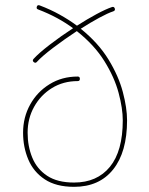

<svg xmlns="http://www.w3.org/2000/svg" viewBox="-20 -722 577 743"><path d="M266.6 1Q196.8 1 153.1 -28.1Q109.4 -57.1 89.4 -105Q69.3 -152.8 69.3 -208.5Q69.3 -268.1 96.7 -317.4Q124 -366.7 171.9 -396.2Q219.7 -425.8 280.8 -425.8Q289.1 -425.8 289.1 -417Q289.1 -408.2 280.8 -408.2Q224.6 -408.2 180.9 -381.1Q137.2 -354 112.1 -308.8Q86.9 -263.7 86.9 -208.5Q86.9 -155.8 105 -111.8Q123 -67.9 162.6 -41.7Q202.1 -15.6 266.6 -15.6Q355.5 -15.6 405.3 -76.4Q455.1 -137.2 455.1 -256.3Q455.1 -302.2 439 -362.5Q422.9 -422.9 384 -485.4Q345.2 -547.9 277.3 -601.6Q229 -569.8 185.5 -536.9Q142.1 -503.9 122.6 -482.4Q117.2 -476.1 110.4 -481.9Q104 -487.3 109.9 -494.1Q130.4 -516.6 172.6 -549.1Q214.8 -581.5 262.7 -612.8Q234.4 -633.8 200.7 -652.1Q167 -670.4 127.4 -685.5Q119.6 -688 122.6 -696.3Q125 -704.1 133.3 -701.2Q175.8 -685.1 211.7 -665Q247.6 -645 277.8 -622.6Q317.4 -647.9 353.8 -667.5Q390.1 -687 413.6 -694.8Q421.4 -697.3 424.3 -689Q426.8 -681.2 418.5 -678.2Q397.5 -671.4 363.8 -653.1Q330.1 -634.8 292.5 -610.8Q360.8 -555.7 399.9 -491.7Q439 -427.7 455.3 -366Q471.7 -304.2 471.7 -256.3Q471.7 -133.8 418 -66.4Q364.3 1 266.6 1Z"/></svg>

Font: Mikhak Thin
Style: Regular
Weight: 100
Designer: Amin Abedi
Version: Version 3.3